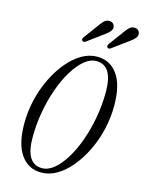

<svg xmlns="http://www.w3.org/2000/svg" viewBox="-139 -1031 843 1122"><g transform="rotate(15 282.5 -470.5)"><path d="M223 9Q145 9 99.5 -55Q54 -119 54 -243Q54 -317 71 -388Q88 -459 118 -520.5Q148 -582 187.5 -629.5Q227 -677 272.5 -703.5Q318 -730 366 -730Q444 -730 489.5 -666.5Q535 -603 535 -478Q535 -404 518 -333Q501 -262 471 -200.5Q441 -139 401.5 -91.5Q362 -44 316.5 -17.5Q271 9 223 9ZM221 -17Q258 -17 293.5 -46.5Q329 -76 360.5 -127.5Q392 -179 416 -246.5Q440 -314 453.5 -390Q467 -466 467 -544Q467 -704 368 -704Q331 -704 295.5 -674.5Q260 -645 228.5 -593.5Q197 -542 173 -474.5Q149 -407 135.5 -331Q122 -255 122 -177Q122 -17 221 -17ZM279 -799Q266 -788 256 -798Q249 -805 260 -821L333 -920Q346 -937 356 -943.5Q366 -950 379 -950Q396 -950 404.5 -940Q413 -930 413 -918Q413 -897 377 -871ZM431 -799Q418 -788 408 -798Q401 -805 412 -821L485 -920Q498 -937 508 -943.5Q518 -950 531 -950Q548 -950 556.5 -940Q565 -930 565 -918Q565 -897 529 -871Z"/></g></svg>

Font: Instrument Serif
Style: Italic
Weight: 400
Italic angle: -13°
Designer: Rodrigo Fuenzalida
Foundry: fragTYPE
Version: Version 1.000; ttfautohint (v1.8.4.7-5d5b);gftools[0.9.27]